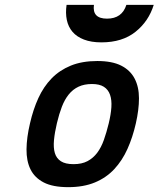

<svg xmlns="http://www.w3.org/2000/svg" viewBox="-20 -762 655 793"><path d="M382 -510Q443 -510 480.5 -491Q518 -472 536 -437.5Q554 -403 554 -356Q554 -309 541 -252Q528 -195 506.5 -147Q485 -99 452 -63.5Q419 -28 372 -8.5Q325 11 262 11Q198 11 160.5 -8.5Q123 -28 106 -62.5Q89 -97 89.5 -145.5Q90 -194 104 -253Q117 -310 138.5 -357Q160 -404 193 -438Q226 -472 272.5 -491Q319 -510 382 -510ZM284 -84Q318 -84 341.5 -96.5Q365 -109 381.5 -131Q398 -153 409 -184Q420 -215 429 -252Q438 -289 440 -319Q442 -349 434.5 -370.5Q427 -392 409 -403.5Q391 -415 360 -415Q328 -415 304.5 -404Q281 -393 264 -372Q247 -351 235.5 -321Q224 -291 215 -253Q206 -215 203 -183.5Q200 -152 206.5 -130Q213 -108 231.5 -96Q250 -84 284 -84ZM368 -742Q360 -685 422 -685Q484 -685 502 -742H615Q594 -674 539.5 -630.5Q485 -587 399 -587Q357 -587 327 -598.5Q297 -610 279.5 -630.5Q262 -651 256 -679.5Q250 -708 255 -742Z"/></svg>

Font: Panefresco 750wt
Style: Italic
Weight: 750
Foundry: Campivisivi & Chank Co
Version: Version 1.000